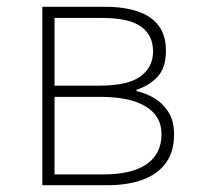

<svg xmlns="http://www.w3.org/2000/svg" viewBox="-20 -547 582 567"><path d="M105 0V-527H290Q347 -527 387.5 -513Q428 -499 449 -470.5Q470 -442 470 -397Q470 -346 444.5 -319.5Q419 -293 383 -282V-278Q411 -272 436 -257Q461 -242 477.5 -216Q494 -190 494 -150Q494 -99 470 -66Q446 -33 402 -16.5Q358 0 296 0ZM141 -294H271Q358 -294 395 -321.5Q432 -349 432 -395Q432 -443 396.5 -468.5Q361 -494 281 -494H141ZM141 -32H285Q370 -32 413.5 -62.5Q457 -93 457 -151Q457 -204 410.5 -232.5Q364 -261 276 -261H141Z"/></svg>

Font: Noto Sans KR Thin
Style: Regular
Weight: 100
Designer: Ryoko NISHIZUKA 西塚涼子 (kana, bopomofo & ideographs); Paul D. Hunt (Latin, Greek & Cyrillic); Sandoll Communications 산돌커뮤니
Foundry: Adobe
Version: Version 2.004-H2;hotconv 1.0.118;makeotfexe 2.5.65603